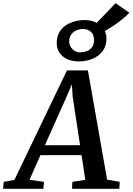

<svg xmlns="http://www.w3.org/2000/svg" viewBox="-90 -1190 836 1210"><path d="M-70.5 0 -66.5 -44 1 -56.5 332 -746.5H464L585 -58L664.5 -44L662 0H364L366 -44L447.5 -56.5L424 -212.5H165L96 -57L187 -44L183.5 0ZM193 -275H414.5L368 -580L363 -658.5L331.5 -585ZM408.5 -803Q343 -803 305.2 -835.2Q267.5 -867.5 267.5 -919Q267.5 -958.5 283.5 -986.2Q299.5 -1014 325.2 -1030.8Q351 -1047.5 381.8 -1055.5Q412.5 -1063.5 442.5 -1063.5Q483.5 -1063.5 514.5 -1048.2Q545.5 -1033 563.2 -1007Q581 -981 581 -949Q581 -899.5 556 -867Q531 -834.5 491.5 -818.8Q452 -803 408.5 -803ZM415.5 -860Q435.5 -860 455.8 -867.2Q476 -874.5 489.2 -891.8Q502.5 -909 502.5 -938Q502.5 -974 481.8 -990.8Q461 -1007.5 433.5 -1007.5Q413.5 -1007.5 393 -999.2Q372.5 -991 359.2 -973.5Q346 -956 346 -927.5Q346 -900.5 366.8 -880.2Q387.5 -860 415.5 -860ZM537.5 -975 486.5 -1012 638.5 -1170 725.5 -1109.5Q698.5 -1081 664.2 -1055.5Q630 -1030 596.5 -1009.8Q563 -989.5 537.5 -975Z"/></svg>

Font: Merriweather 20pt SemiBold
Style: Italic
Weight: 600
Italic angle: -7.8°
Version: Version 2.101